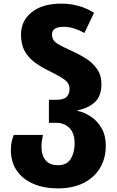

<svg xmlns="http://www.w3.org/2000/svg" viewBox="-20 -790 644 1060"><path d="M299 250Q223 250 164.5 225Q106 200 73 152.5Q40 105 40 37Q40 11 44.5 -8Q49 -27 56 -45H217Q214 -29 211.5 -12.5Q209 4 209 21Q209 67 231.5 94.5Q254 122 300 122Q350 122 371 86.5Q392 51 392 3Q392 -54 364 -83Q336 -112 289 -112H250V-239H291Q331 -239 347.5 -255Q364 -271 364 -299Q364 -330 336.5 -350Q309 -370 256 -396Q210 -418 174 -444Q138 -470 117 -507Q96 -544 96 -599Q96 -676 155.5 -723Q215 -770 319 -770Q368 -770 414.5 -757Q461 -744 499 -719L446 -608Q420 -623 390.5 -632.5Q361 -642 332 -642Q267 -642 267 -600Q267 -568 295.5 -550Q324 -532 380 -507Q418 -490 454.5 -467Q491 -444 515.5 -409.5Q540 -375 540 -325Q540 -259 503 -225.5Q466 -192 408 -181V-178Q446 -170 482 -146Q518 -122 541 -82Q564 -42 564 15Q564 84 532.5 137Q501 190 441.5 220Q382 250 299 250Z"/></svg>

Font: Noto Sans Georgian ExtraBold
Style: Regular
Weight: 800
Designer: Monotype Design Team, Akaki Razmadze
Foundry: Google LLC
Version: Version 2.005; ttfautohint (v1.8.4.7-5d5b)